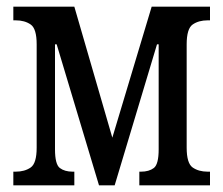

<svg xmlns="http://www.w3.org/2000/svg" viewBox="-20 -556 670 576"><path d="M20 0V-41H27Q54 -41 72 -53.5Q90 -66 90 -113V-423Q90 -470 72 -482.5Q54 -495 27 -495H20V-536H203L317 -143L435 -536H610V-495H603Q576 -495 558 -482.5Q540 -470 540 -423V-113Q540 -66 558 -53.5Q576 -41 603 -41H610V0H398V-41H403Q427 -41 441.5 -52Q456 -63 456 -108V-423H451L324 0H277L150 -423H145V-108Q145 -63 159.5 -52Q174 -41 198 -41H203V0Z"/></svg>

Font: Noto Serif ExtraCondensed
Style: Regular
Weight: 400
Width: 2
Designer: Monotype Design Team
Foundry: Monotype Imaging Inc.
Version: Version 2.015